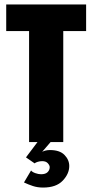

<svg xmlns="http://www.w3.org/2000/svg" viewBox="-20 -640 416 865"><path d="M111 -500H8V-620H368V-500H265V0H111ZM174 205Q149 205 128 198Q107 191 88 182L120 128Q125 135 139 140Q153 145 165 145Q185 145 194.5 135.5Q204 126 204 113Q204 105 195.5 95.5Q187 86 170 86Q160 86 150 89Q140 92 136 96L97 69L149 0H208L170 44Q185 36 205 36Q249 36 270.5 58Q292 80 292 108Q292 143 262.5 174Q233 205 174 205Z"/></svg>

Font: Smooch Sans Thin Black
Style: Regular
Weight: 900
Version: Version 1.010